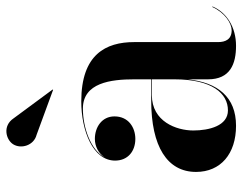

<svg xmlns="http://www.w3.org/2000/svg" viewBox="-98 -641 749 593"><g transform="rotate(-90 276.5 -344.5)"><path d="M156.5 -606 295.5 -555 296.5 -556.5 207.5 -677C184 -712 141.5 -700.5 127.5 -678.5C112 -654 123.5 -614.5 156.5 -606ZM262.5 -252C120.5 -252 42 -202.5 42 -113.5C42 -37.5 98 10 184.5 10C273.5 10 318.5 -46.5 328 -139.5V-76.5C328 -8 375.5 10 431.5 10C488 10 534 -18 553 -62.5L551.5 -63.5C534 -24.5 501 -3.5 479.5 -3.5C451.5 -3.5 443 -22.5 443 -45.5V-304.5C443 -392 405 -468 260 -468C169 -468 77 -432 77 -363.5C77 -324 106 -301 144 -301C179 -301 213.5 -322 213.5 -365.5C213.5 -404.5 180 -426 144 -426C121 -426 98.5 -414.5 86.5 -395C109.5 -439.5 180 -463 237.5 -463C317.5 -463 328 -376.5 328 -304.5V-252ZM232 -15C184.5 -15 170 -73 170 -122C170 -174 197.5 -250 279.5 -250H328V-180.5C328 -64 284.5 -15 232 -15Z"/></g></svg>

Font: Bodoni* 96pt Medium
Style: Regular
Weight: 500
Version: Version 2.3